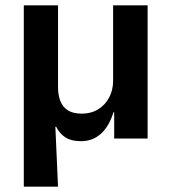

<svg xmlns="http://www.w3.org/2000/svg" viewBox="-20 -518 640 718"><path d="M69 180V-498H197V-192Q197 -162 206 -139.5Q215 -117 234.5 -105Q254 -93 286 -93Q321 -93 347.5 -109.5Q374 -126 388.5 -154Q403 -182 403 -216V-498H532V0H407V-98H404Q389 -47 358 -18.5Q327 10 283 10Q247 10 225 -4Q203 -18 190 -44H187L197 180Z"/></svg>

Font: Nunito Sans 8pt
Style: Bold
Weight: 700
Version: Version 3.101;gftools[0.9.27]